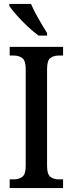

<svg xmlns="http://www.w3.org/2000/svg" viewBox="-20 -951 367 971"><path d="M29 0V-44H51Q75 -44 92.5 -56.5Q110 -69 110 -112V-601Q110 -645 92.5 -657.5Q75 -670 51 -670H29V-714H299V-670H276Q251 -670 234.5 -657.5Q218 -645 218 -601V-112Q218 -70 234.5 -57Q251 -44 276 -44H299V0ZM175 -771Q150 -789 119.5 -817.5Q89 -846 63.5 -875Q38 -904 27 -921V-931H137Q146 -909 160.5 -882Q175 -855 190.5 -829Q206 -803 218 -784V-771Z"/></svg>

Font: Noto Serif Tamil Condensed Medium
Style: Regular
Weight: 500
Width: 3
Designer: Indian Type Foundry, Tom Grace, and the Monotype Design Team
Foundry: Monotype Imaging Inc.
Version: Version 2.004; ttfautohint (v1.8.4.7-5d5b)